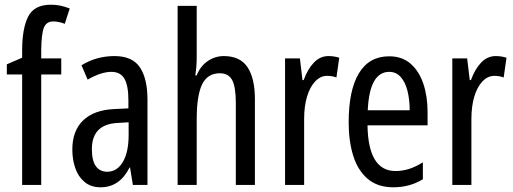

<svg xmlns="http://www.w3.org/2000/svg" viewBox="-20 -785 2179 815"><path d="M240 -469H155V0H74V-469H9V-512L74 -540V-571Q74 -664 99.5 -714.5Q125 -765 196 -765Q218 -765 236.5 -761Q255 -757 276 -749L255 -684Q242 -689 229.5 -691.5Q217 -694 206 -694Q177 -694 166.5 -668Q156 -642 155 -574V-537H240Z M466 -547Q542 -547 574 -499Q606 -451 606 -362V0H544L532 -74H530Q488 10 407 10Q366 10 339 -12.5Q312 -35 299.5 -71.5Q287 -108 287 -150Q287 -230 333 -274Q379 -318 464 -322L525 -325V-360Q525 -422 508 -451Q491 -480 453 -480Q409 -480 352 -447L326 -508Q389 -547 466 -547ZM478 -263Q370 -257 370 -152Q370 -103 387 -79.5Q404 -56 435 -56Q477 -56 501.5 -97.5Q526 -139 526 -212V-266Z M815 -545Q815 -501 809 -465H815Q830 -504 861.5 -525.5Q893 -547 930 -547Q999 -547 1030.5 -500Q1062 -453 1062 -364V0H981V-348Q981 -416 965.5 -445Q950 -474 913 -474Q861 -474 838 -427Q815 -380 815 -279V0H734V-760H815Z M1374 -547Q1398 -547 1420 -540L1408 -456Q1391 -463 1368 -463Q1340 -463 1317.5 -439Q1295 -415 1283 -374Q1271 -333 1271 -280V0H1190V-537H1253L1264 -445H1269Q1286 -492 1312.5 -519.5Q1339 -547 1374 -547Z M1632 -546Q1687 -546 1723 -514.5Q1759 -483 1777 -429.5Q1795 -376 1795 -309V-253H1540Q1543 -59 1659 -59Q1688 -59 1716.5 -68Q1745 -77 1775 -96V-24Q1719 10 1650 10Q1582 10 1540 -26.5Q1498 -63 1479 -125Q1460 -187 1460 -265Q1460 -402 1503.5 -474Q1547 -546 1632 -546ZM1632 -480Q1591 -480 1568 -440Q1545 -400 1541 -317H1719Q1719 -361 1710 -398Q1701 -435 1681.5 -457.5Q1662 -480 1632 -480Z M2084 -547Q2108 -547 2130 -540L2118 -456Q2101 -463 2078 -463Q2050 -463 2027.5 -439Q2005 -415 1993 -374Q1981 -333 1981 -280V0H1900V-537H1963L1974 -445H1979Q1996 -492 2022.5 -519.5Q2049 -547 2084 -547Z"/></svg>

Font: Noto Sans Kannada ExtraCondensed
Style: Regular
Weight: 400
Width: 2
Designer: Jelle Bosma - Monotype Design Team
Foundry: Monotype Imaging Inc.
Version: Version 2.005; ttfautohint (v1.8.4.7-5d5b)